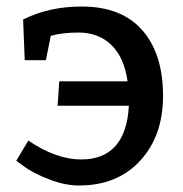

<svg xmlns="http://www.w3.org/2000/svg" viewBox="-20 -560 561 590"><path d="M56 -375 51 -500Q131 -540 231 -540Q353 -540 417 -467.5Q481 -395 481 -265Q481 -143 411 -66.5Q341 10 223 10Q179 10 130.5 -9Q82 -28 56 -47L30 -66L67 -128Q153 -70 229 -70Q367 -70 376 -235H157L162 -310H372Q362 -383 322.5 -421.5Q283 -460 221 -460Q197 -460 175.5 -457.5Q154 -455 145 -452L136 -450L121 -375Z"/></svg>

Font: Bitter
Style: Regular
Weight: 400
Designer: Sol Matas
Foundry: Sol Matas
Version: Version 1.300;PS 001.300;hotconv 1.0.70;makeotf.lib2.5.58329